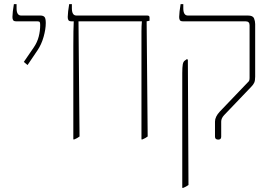

<svg xmlns="http://www.w3.org/2000/svg" viewBox="-20 -667 1306 927"><path d="M113 -353 95 -368 143 -438Q160 -463 167 -490.5Q174 -518 174 -546Q174 -556 172 -560Q170 -564 161 -564H59Q47 -564 43.5 -569.5Q40 -575 40 -585Q40 -594 42 -612.5Q44 -631 47 -647H60V-627Q60 -592 82 -592H175Q188 -592 194.5 -585.5Q201 -579 201 -556Q201 -526 190.5 -489Q180 -452 161 -424Z M334 6V-444Q334 -488 334.5 -515Q335 -542 336 -563V-564H326Q314 -564 310.5 -569.5Q307 -575 307 -585Q307 -594 309 -612.5Q311 -631 314 -647H327V-627Q327 -592 349 -592H691Q702 -592 702 -583V-567L688 -564L693 -8Q688 -4 681.5 -0.5Q675 3 668 6H663V-444Q663 -488 663 -515Q663 -542 665 -563V-564H359L364 -8Q359 -4 352.5 -0.5Q346 3 339 6Z M1034 7Q1018 7 1018 -7V-80Q1018 -103 1041 -128L1175 -268Q1182 -274 1183.5 -279Q1185 -284 1185 -291V-545Q1185 -564 1166 -564H864Q852 -564 848.5 -569.5Q845 -575 845 -585Q845 -594 847 -612.5Q849 -631 852 -647H865V-627Q865 -592 887 -592H1177Q1201 -592 1206.5 -578.5Q1212 -565 1212 -551V-297Q1212 -278 1207.5 -268Q1203 -258 1193 -248L1062 -111Q1048 -96 1048 -80V-7Q1048 7 1034 7ZM860 240V-314Q860 -343 862.5 -356.5Q865 -370 873 -375L883 -382L887 -378L890 226Q885 230 878.5 233.5Q872 237 865 240Z"/></svg>

Font: Noto Serif Hebrew SemiCondensed Thin
Style: Regular
Weight: 100
Width: 4
Designer: Monotype Design Team
Foundry: Monotype Imaging Inc.
Version: Version 2.004; ttfautohint (v1.8.4.7-5d5b)